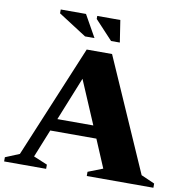

<svg xmlns="http://www.w3.org/2000/svg" viewBox="-105 -946 999 1033"><g transform="rotate(10 394.0 -429.0)"><path d="M727 -55.5 801 -23V0H437V-23L517.5 -54.5L453 -207H201L139.5 -54.5L215 -23V0H-14.5V-23L62 -54.5L318.5 -670H457ZM228 -274H424.5L323.5 -511ZM349 -738H297.5L143.5 -837V-858H281.5ZM487.5 -738H439.5L343 -841.5V-858H469Z"/></g></svg>

Font: Newsreader Text ExtraBold
Style: Regular
Weight: 800
Designer: Hugues Gentile
Foundry: Production Type
Version: Version 1.001